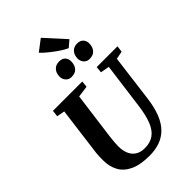

<svg xmlns="http://www.w3.org/2000/svg" viewBox="-344 -1315 1444 1444"><g transform="rotate(-45 378.0 -593.0)"><path d="M687 -680 639 -306Q628 -220 603.8 -159.5Q579.5 -99 542.2 -61.8Q505 -24.5 455.8 -7.2Q406.5 10 345.5 10Q246.5 10 186.8 -18.8Q127 -47.5 100.5 -97.2Q74 -147 73.5 -209Q73.5 -228 73.8 -248.2Q74 -268.5 76.5 -290L127 -680L64 -691.5L70 -743H382L377 -692.5L286 -680L236 -303Q232.5 -274.5 230.5 -249Q228.5 -223.5 228.5 -205.5Q228.5 -162.5 242.5 -128.5Q256.5 -94.5 285.8 -75Q315 -55.5 361 -55.5Q419.5 -55.5 457.8 -83.5Q496 -111.5 518 -167.2Q540 -223 551.5 -306L601 -680L530.5 -692.5L535.5 -743H756.5L750 -692.5ZM349.5 -823.5Q322 -823.5 304.2 -843Q286.5 -862.5 287 -891.5Q288 -929 309 -951Q330 -973 365 -973Q398 -973 414.8 -954.5Q431.5 -936 430.5 -908Q430 -870 410 -846.8Q390 -823.5 349.5 -823.5ZM541 -823.5Q513.5 -823.5 496 -843Q478.5 -862.5 479 -891.5Q480 -929 501 -951Q522 -973 556.5 -973Q588.5 -973 605.5 -954.5Q622.5 -936 622 -908Q621.5 -870 601.2 -846.8Q581 -823.5 541 -823.5ZM487.5 -992.5Q470.5 -999.5 445 -1015.2Q419.5 -1031 392.5 -1051Q365.5 -1071 341.5 -1091.5Q317.5 -1112 304 -1127.5L394 -1196L539 -1036.5Z"/></g></svg>

Font: Merriweather ExtraBold
Style: Italic
Weight: 800
Italic angle: -7.8°
Version: Version 2.101